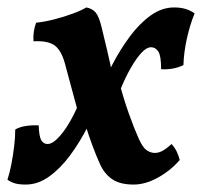

<svg xmlns="http://www.w3.org/2000/svg" viewBox="-43 -487 549 516"><path d="M189 -467Q205 -464 214 -453.5Q223 -443 230 -414Q238 -381 245 -351.5Q252 -322 257 -297L278 -264Q289 -222 303 -182.5Q317 -143 330 -114Q341 -90 351.5 -83Q362 -76 373 -76Q383 -76 393.5 -81.5Q404 -87 418 -100Q427 -90 432 -79.5Q437 -69 440 -57Q416 -29 382 -10Q348 9 316 9Q282 9 261.5 -3.5Q241 -16 228 -41Q216 -67 205.5 -95.5Q195 -124 187 -150L167 -185Q158 -219 148.5 -253Q139 -287 131 -318Q121 -353 103 -365.5Q85 -378 47 -376Q46 -390 48 -402.5Q50 -415 54 -426Q75 -428 101 -434.5Q127 -441 151.5 -450Q176 -459 189 -467ZM425 -467Q442 -467 455.5 -463Q469 -459 480 -451Q468 -422 459.5 -384.5Q451 -347 450 -312Q423 -299 390 -301Q390 -337 382.5 -348.5Q375 -360 363 -360Q351 -360 337.5 -345.5Q324 -331 310 -307Q296 -283 284 -254.5Q272 -226 264 -197L225 -234Q238 -273 259 -313.5Q280 -354 306 -389Q332 -424 362 -445.5Q392 -467 425 -467ZM-2 -139Q10 -146 27 -148.5Q44 -151 61 -150Q62 -120 68 -110Q74 -100 85 -100Q99 -100 118 -121.5Q137 -143 155.5 -179.5Q174 -216 187 -261L226 -224Q213 -186 192 -145Q171 -104 145 -69Q119 -34 89 -12.5Q59 9 26 9Q9 9 -2 6Q-13 3 -23 -4Q-17 -22 -12.5 -45.5Q-8 -69 -5 -93.5Q-2 -118 -2 -139Z"/></svg>

Font: Vollkorn SemiBold
Style: Italic
Weight: 600
Italic angle: -11°
Designer: Friedrich Althausen
Foundry: Friedrich Althausen
Version: Version 5.000